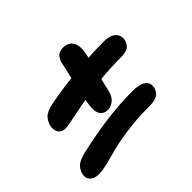

<svg xmlns="http://www.w3.org/2000/svg" viewBox="-128 -783 957 957"><g transform="rotate(-45 350.0 -304.5)"><path d="M106 -19Q61 -14 41 -31.5Q21 -49 28 -78Q32 -99 51 -117.5Q70 -136 123 -147Q221 -169 315 -181Q409 -193 496 -193Q544 -193 567.5 -177Q591 -161 585 -130Q580 -107 562.5 -93.5Q545 -80 505 -80Q436 -80 384 -74.5Q332 -69 292.5 -62Q253 -55 221.5 -46.5Q190 -38 162 -30.5Q134 -23 106 -19ZM136 -297Q104 -295 91.5 -314Q79 -333 84 -359Q90 -384 107 -402.5Q124 -421 173 -431Q237 -443 306 -451.5Q375 -460 442.5 -464.5Q510 -469 569 -469Q612 -469 633.5 -450Q655 -431 649 -399Q644 -379 630 -366.5Q616 -354 584 -353Q488 -352 419.5 -344.5Q351 -337 300.5 -328Q250 -319 211 -310.5Q172 -302 136 -297ZM342 -213Q317 -213 303 -232Q289 -251 294 -292Q300 -339 309 -380Q318 -421 327.5 -458.5Q337 -496 344 -531Q348 -557 362 -574Q376 -591 404 -591Q440 -591 457 -565.5Q474 -540 463 -484Q457 -454 447 -415.5Q437 -377 428 -341Q419 -305 414 -283Q407 -247 386.5 -230Q366 -213 342 -213Z"/></g></svg>

Font: Shantell Sans Light SemiBold
Style: Italic
Weight: 600
Italic angle: -11°
Version: Version 1.011;[c5ecc13dd]